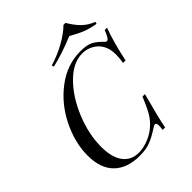

<svg xmlns="http://www.w3.org/2000/svg" viewBox="-253 -1060 1218 1218"><g transform="rotate(-45 356.0 -451.0)"><path d="M648 -478H626Q632 -517 632 -547Q632 -595 616 -626Q598 -663 562.5 -683.5Q527 -704 485 -704Q402 -704 324.5 -626Q247 -548 199 -429.5Q151 -311 151 -200Q151 -104 189 -54Q227 -4 294 -4Q338 -4 387 -24.5Q436 -45 472 -82Q498 -108 517 -142.5Q536 -177 562 -240H584Q537 -67 525 0H503Q506 -21 506 -34Q506 -60 494 -60Q487 -60 473 -51Q421 -17 382 -1.5Q343 14 284 14Q173 14 112 -46Q51 -106 51 -221Q51 -336 108.5 -453Q166 -570 266.5 -646Q367 -722 487 -722Q545 -722 575.5 -705.5Q606 -689 636 -657Q643 -648 651 -648Q660 -648 669.5 -662.5Q679 -677 691 -708H712Q679 -622 648 -478ZM299 -772 294 -786Q366 -808 428 -842.5Q490 -877 529 -916H547Q575 -868 606.5 -836.5Q638 -805 686 -786L682 -772Q628 -782 594.5 -795.5Q561 -809 537 -822.5Q513 -836 505 -840Q394 -793 299 -772Z"/></g></svg>

Font: Playfair Display
Style: Italic
Weight: 400
Italic angle: -14°
Designer: Claus Eggers Sørensen
Foundry: Claus Eggers Sørensen
Version: Version 1.200; ttfautohint (v1.6)